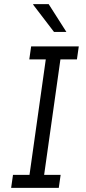

<svg xmlns="http://www.w3.org/2000/svg" viewBox="-20 -911 415 931"><path d="M34 0 43 -63H123L202 -623H122L131 -686H362L353 -623H273L194 -63H274L265 0ZM242 -756 141 -888V-891H216L302 -756Z"/></svg>

Font: Chivo ExtraLight
Style: Italic
Weight: 250
Italic angle: -8.05°
Designer: Hector Gatti
Foundry: Omnibus-Type
Version: Version 2.002